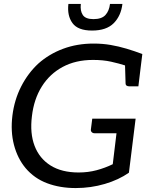

<svg xmlns="http://www.w3.org/2000/svg" viewBox="-20 -946 772 974"><path d="M364 8Q284 8 219 -16.5Q154 -41 110 -93Q69 -142 51 -210.5Q33 -279 43 -360Q53 -440 87.5 -507.5Q122 -575 175 -624Q229 -672 300 -698.5Q371 -725 455 -725Q500 -725 541 -718Q582 -711 622 -699Q662 -687 702 -672L693 -599L618 -613Q584 -624 543.5 -633Q503 -642 452 -642Q364 -642 298 -606.5Q232 -571 192 -507Q152 -443 142 -357Q131 -270 155.5 -206Q180 -142 236.5 -106.5Q293 -71 379 -71Q427 -71 470 -82.5Q513 -94 552 -113L571 -270H460Q451 -270 445.5 -275.5Q440 -281 441 -289L448 -344H668L634 -70Q583 -34 512 -13Q441 8 364 8ZM614 -624 693 -599 682 -508H636Q628 -508 622.5 -511.5Q617 -515 617 -524ZM447 -791Q375 -791 347.5 -829Q320 -867 327 -926H390Q386 -891 400 -870Q414 -849 454 -849Q496 -849 515 -870Q534 -891 538 -926H601Q594 -866 557 -828.5Q520 -791 447 -791Z"/></svg>

Font: Aleo
Style: Italic
Weight: 400
Italic angle: -7°
Designer: Alessio Laiso
Foundry: Alessio Laiso
Version: Version 2.001;gftools[0.9.29]